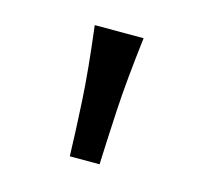

<svg xmlns="http://www.w3.org/2000/svg" viewBox="-54 -832 402 380"><g transform="rotate(15 147.5 -642.0)"><path d="M178.2 -510.3H117.2Q115.7 -562 112.3 -623Q108.9 -684.1 97.7 -773.9H197.8Q187 -684.1 183.6 -623Q180.2 -562 178.2 -510.3Z"/></g></svg>

Font: Andika LitF DSA DSG
Style: Regular
Weight: 400
Designer: Victor Gaultney, Annie Olsen, Julie Remington, Don Collingsworth, Eric Hays, Becca Hirsbrunner
Foundry: SIL International
Version: Version 6.200 ; LitF DSA DSG; ttfautohint (v1.8.3.10-c5d8)